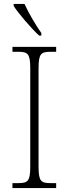

<svg xmlns="http://www.w3.org/2000/svg" viewBox="-20 -951 348 971"><path d="M178 -771H189V-784C162 -822 124 -886 104 -931H49V-921C71 -886 138 -807 178 -771ZM43 0H264V-25H235C187 -25 175 -35 175 -109V-605C175 -679 187 -689 235 -689H264V-714H43V-689H73C121 -689 133 -679 133 -605V-109C133 -35 121 -25 73 -25H43Z"/></svg>

Font: Noto Serif Sinhala SemiCondensed ExtraLight
Style: Regular
Weight: 200
Width: 4
Designer: Jelle Bosma - Monotype Design Team
Foundry: Monotype Imaging Inc.
Version: Version 2.007